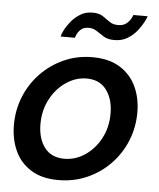

<svg xmlns="http://www.w3.org/2000/svg" viewBox="-53 -775 688 830"><g transform="rotate(5 291.0 -359.5)"><path d="M231 10Q158 10 111 -20Q64 -50 41.5 -100Q19 -150 19 -211Q19 -276 42.5 -334Q66 -392 109 -436.5Q152 -481 209 -506.5Q266 -532 332 -532Q405 -532 452.5 -502Q500 -472 523 -422Q546 -372 546 -311Q546 -246 522.5 -188Q499 -130 456 -85.5Q413 -41 355.5 -15.5Q298 10 231 10ZM249 -84Q296 -84 337.5 -111.5Q379 -139 405 -187Q431 -235 431 -296Q431 -358 401.5 -398Q372 -438 315 -438Q269 -438 227 -410Q185 -382 159 -333.5Q133 -285 133 -225Q133 -162 162.5 -123Q192 -84 249 -84ZM419 -614Q391 -614 373 -625Q355 -636 340 -646.5Q325 -657 305 -657Q283 -657 271 -646Q259 -635 254 -623Q249 -611 249 -609H187Q188 -617 197 -635.5Q206 -654 222.5 -674.5Q239 -695 262 -709.5Q285 -724 316 -724Q344 -724 360.5 -713Q377 -702 392 -691Q407 -680 430 -680Q453 -680 466.5 -691.5Q480 -703 486 -715Q492 -727 492 -729H554Q553 -723 543.5 -704.5Q534 -686 517.5 -665Q501 -644 476.5 -629Q452 -614 419 -614Z"/></g></svg>

Font: Raleway SemiBold
Style: Italic
Weight: 600
Italic angle: -12°
Designer: Matt McInerney, Pablo Impallari, Rodrigo Fuenzalida
Foundry: Matt McInerney, Pablo Impallari, Rodrigo Fuenzalida
Version: Version 4.026